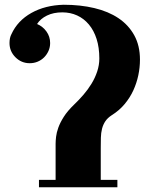

<svg xmlns="http://www.w3.org/2000/svg" viewBox="-20 -728 640 808"><path d="M20 -547Q20 -569 28 -584Q54 -641 112 -673.5Q170 -706 248 -708Q318 -708 377 -694Q436 -680 478.5 -651.5Q521 -623 545 -579.5Q569 -536 569 -477Q569 -444 562 -411Q555 -378 541 -347.5Q527 -317 504.5 -290Q482 -263 450 -243Q433 -232 423.5 -218Q414 -204 409.5 -186.5Q405 -169 404.5 -148.5Q404 -128 404 -105V29H474V60H144V29H214V-123Q214 -135 216 -152.5Q218 -170 225.5 -191Q233 -212 248.5 -236.5Q264 -261 292 -288Q312 -307 331 -329Q350 -351 365 -375.5Q380 -400 389 -427Q398 -454 398 -482Q398 -528 386.5 -564Q375 -600 354 -625Q333 -650 304.5 -663Q276 -676 242 -676Q205 -676 177.5 -662.5Q150 -649 136 -627Q160 -617 175.5 -595.5Q191 -574 191 -547Q191 -529 184 -513.5Q177 -498 165.5 -486.5Q154 -475 138.5 -468.5Q123 -462 105 -462Q70 -462 45 -487Q20 -512 20 -547Z"/></svg>

Font: Cafe24 ClassicType
Style: Regular
Weight: 400
Designer: Cafe24 thkim, hmlim, mnelim & 4IR
Foundry: Cafe24
Version: Version 1.000